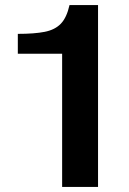

<svg xmlns="http://www.w3.org/2000/svg" viewBox="-20 -734 505 754"><path d="M224 0V-565L275 -523H50V-601Q115 -601 155.5 -609Q196 -617 219 -641Q242 -665 253 -714H365V0Z"/></svg>

Font: Noto Sans Nag Mundari
Style: Bold
Weight: 700
Version: Version 1.000